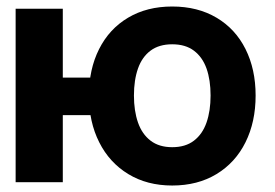

<svg xmlns="http://www.w3.org/2000/svg" viewBox="-20 -557 841 587"><path d="M347.7 -205.1H59.8V-319.8H347.7ZM172 0H27.8V-530.3H172ZM251.9 -264.9Q251.9 -345.3 283 -407Q314.1 -468.8 371.6 -502.9Q429.1 -537.1 506.5 -537.1Q584.3 -537.1 642 -502.9Q699.7 -468.8 730.6 -407Q761.5 -345.3 761.5 -264.9Q761.5 -184.4 730.6 -122.1Q699.7 -59.8 642 -24.8Q584.3 10.2 506.5 10.2Q429.7 10.2 372.2 -24.8Q314.6 -59.8 283.3 -122.1Q251.9 -184.4 251.9 -264.9ZM623.8 -264.9Q623.8 -312.4 611.5 -347.3Q599.1 -382.2 573.1 -401.9Q547.1 -421.6 506.5 -421.6Q466.3 -421.6 440.3 -402.2Q414.3 -382.8 401.9 -347.6Q389.5 -312.4 389.5 -264.9Q389.5 -218 401.9 -182.4Q414.3 -146.9 440.3 -127Q466.3 -107 506.5 -107Q547.1 -107 573 -127Q599 -146.9 611.4 -182.4Q623.8 -218 623.8 -264.9Z"/></svg>

Font: Pretendard JP Variable
Style: Regular
Weight: 400
Designer: Base glyphs from Inter by Rasmus Andersson; Hangul glyphs from Noto Sans CJK(Source Han Sans) by Jang Soo-young and Kang
Foundry: Kil Hyung-jin
Version: Version 1.307;Glyphs 3.2 (3192)